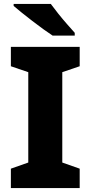

<svg xmlns="http://www.w3.org/2000/svg" viewBox="-20 -951 459 971"><path d="M383 0H35V-98L123 -129V-586L35 -616V-714H383V-616L295 -586V-129L383 -98ZM237 -931Q253 -909 275 -881.5Q297 -854 319.5 -828.5Q342 -803 358 -785V-771H246Q226 -784 199 -803.5Q172 -823 143.5 -845Q115 -867 90 -887Q65 -907 49 -921V-931Z"/></svg>

Font: Noto Sans Thai Looped ExtraBold
Style: Regular
Weight: 800
Designer: Sasikarn Vongin, Ben Mitchell
Foundry: The Fontpad Ltd
Version: Version 1.001; ttfautohint (v1.8.4.7-5d5b)